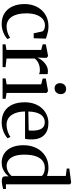

<svg xmlns="http://www.w3.org/2000/svg" viewBox="693 -1552 870 2296"><g transform="rotate(90 1128.0 -404.0)"><path d="M268.5 11Q189.5 11 136.2 -24Q83 -59 55.8 -120.5Q28.5 -182 28.5 -260.5Q28 -321 46.2 -373.2Q64.5 -425.5 99.5 -465Q134.5 -504.5 184.2 -526.5Q234 -548.5 297.5 -548.5Q331 -548.5 359 -542.2Q387 -536 408.2 -528.8Q429.5 -521.5 442 -518L437.5 -372H378L356.5 -472.5Q354.5 -481 344.8 -488.8Q335 -496.5 319 -501.5Q303 -506.5 282 -506.5Q241.5 -506.5 209.5 -481.5Q177.5 -456.5 158.8 -407.2Q140 -358 139.5 -285.5Q139.5 -226.5 150.5 -182Q161.5 -137.5 182.2 -107.8Q203 -78 231.8 -63Q260.5 -48 295.5 -48Q323 -48 348.8 -54.2Q374.5 -60.5 396 -70.2Q417.5 -80 431.5 -90.5L447 -58Q431 -41.5 403 -25.5Q375 -9.5 340 0.8Q305 11 268.5 11Z M510 0V-35.5L577.5 -46.5V-461.5L510.5 -479.5V-517L640.5 -542.5H653L671.5 -528V-502L669 -415L671 -418Q675 -430.5 687.8 -451Q700.5 -471.5 721.5 -492.5Q742.5 -513.5 771 -527.8Q799.5 -542 834.5 -542Q847 -542 854.5 -540.5Q862 -539 866.5 -537.5V-435.5Q861.5 -439 849.2 -442.5Q837 -446 818.5 -446Q785 -446 758.8 -437.8Q732.5 -429.5 713.2 -416Q694 -402.5 680 -385.5V-47L782.5 -35.5V0Z M917.5 0V-36L988.5 -48V-461.5L919.5 -479.5V-517L1061 -542.5H1071L1091 -526.5V-47.5L1161.5 -36V0ZM1035.5 -622Q1007 -622 990.8 -640Q974.5 -658 974.5 -686Q974.5 -716.5 992.8 -738Q1011 -759.5 1043.5 -759.5H1044.5Q1073 -759.5 1089.2 -741.8Q1105.5 -724 1105.5 -696Q1105.5 -665.5 1087 -643.8Q1068.5 -622 1036.5 -622Z M1444.5 11Q1364.5 11 1310.8 -23.2Q1257 -57.5 1230 -119.5Q1203 -181.5 1203 -263.5Q1203 -329.5 1222.2 -382Q1241.5 -434.5 1275.8 -471.5Q1310 -508.5 1355 -528.2Q1400 -548 1451.5 -548Q1542.5 -548 1593.8 -498.5Q1645 -449 1647.5 -355.5Q1647.5 -325 1646 -304.2Q1644.5 -283.5 1641 -268.5H1313Q1313.5 -221 1323.5 -180.8Q1333.5 -140.5 1353.2 -110.8Q1373 -81 1402.8 -64.2Q1432.5 -47.5 1473.5 -47.5Q1513.5 -47.5 1554.2 -61.8Q1595 -76 1617.5 -94L1633 -59.5Q1616 -42 1586.2 -25.8Q1556.5 -9.5 1519.5 0.8Q1482.5 11 1444.5 11ZM1313.5 -308 1539.5 -312Q1541 -323 1541.5 -335Q1542 -347 1542 -358Q1542 -425 1518.8 -464.8Q1495.5 -504.5 1440.5 -504.5Q1412 -504.5 1389 -492Q1366 -479.5 1349.5 -455Q1333 -430.5 1323.8 -393.8Q1314.5 -357 1313.5 -308Z M1924.5 11Q1881 11 1843.2 -5.2Q1805.5 -21.5 1777 -54Q1748.5 -86.5 1732.5 -135.8Q1716.5 -185 1716.5 -250.5Q1716.5 -337 1750.2 -404.2Q1784 -471.5 1844.8 -510Q1905.5 -548.5 1986 -548.5Q2015.5 -548.5 2041 -543.2Q2066.5 -538 2083.5 -531.5V-756L1995.5 -767V-798L2156.5 -819H2168L2184.5 -805.5V-40H2240V-6Q2221.5 -1.5 2195 4Q2168.5 9.5 2141.5 9.5Q2116 9.5 2102.2 1Q2088.5 -7.5 2088.5 -35.5V-71.5Q2075.5 -53.5 2052 -34.2Q2028.5 -15 1996.5 -2Q1964.5 11 1924.5 11ZM1963 -48.5Q1991.5 -48.5 2015 -58Q2038.5 -67.5 2056.2 -81.2Q2074 -95 2083.5 -107V-470Q2074.5 -483 2048.5 -494Q2022.5 -505 1988 -505Q1940 -505 1904.8 -479.5Q1869.5 -454 1849.8 -400.8Q1830 -347.5 1829.5 -264.5Q1829 -188 1847 -140.2Q1865 -92.5 1895.5 -70.5Q1926 -48.5 1963 -48.5Z"/></g></svg>

Font: Merriweather 72pt
Style: Regular
Weight: 400
Version: Version 2.100